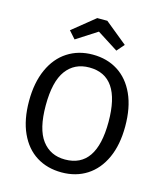

<svg xmlns="http://www.w3.org/2000/svg" viewBox="-133 -1012 957 1123"><g transform="rotate(15 346.0 -451.0)"><path d="M637 -344Q637 -232 600.5 -152Q564 -72 498.5 -30Q433 12 346 12Q259 12 193.5 -29Q128 -70 91.5 -150Q55 -230 55 -343Q55 -454 91.5 -535Q128 -616 194 -658.5Q260 -701 346 -701Q433 -701 498.5 -659.5Q564 -618 600.5 -538Q637 -458 637 -344ZM156 -343Q156 -200 206.5 -133Q257 -66 346 -66Q536 -66 536 -344Q536 -623 346 -623Q256 -623 206 -555Q156 -487 156 -343ZM179 -804 315 -914H376L511 -804L472 -759L345 -840L219 -759Z"/></g></svg>

Font: FiraGO
Style: Regular
Weight: 400
Designer: bBox Type
Foundry: bBox Type GmbH
Version: Version 1.001;April 20, 2020;FontCreator 12.0.0.2555 64-bit